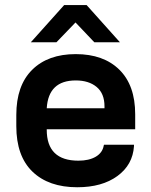

<svg xmlns="http://www.w3.org/2000/svg" viewBox="-20 -748 610 776"><path d="M168.9 -225.6V-223.6Q168.9 -98.6 296.9 -98.6Q339.8 -98.6 367.2 -114.7Q394.5 -130.9 399.4 -160.2L400.4 -163.1H521.5V-157.2Q516.6 -82 454.6 -36.6Q392.6 8.8 292 8.8Q176.8 8.8 111.3 -54.2Q45.9 -117.2 45.9 -238.3V-283.2Q45.9 -402.3 109.9 -465.8Q173.8 -529.3 286.1 -529.3Q398.4 -529.3 462.4 -466.3Q526.4 -403.3 526.4 -286.1V-225.6ZM168.9 -310.5H402.3V-318.4Q402.3 -370.1 370.6 -396.5Q338.9 -422.9 286.1 -422.9Q175.8 -422.9 168.9 -310.5ZM239.3 -727.5H330.1L464.8 -577.1H361.3L285.2 -657.2L208 -577.1H104.5Z"/></svg>

Font: Dinish Expanded
Style: Bold
Weight: 700
Width: 7
Designer: Charles Nix
Foundry: Playbeing
Version: Version 2.005; ttfautohint (v1.8.3)